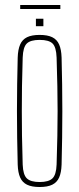

<svg xmlns="http://www.w3.org/2000/svg" viewBox="-20 -745 318 770"><path d="M139 5Q107.5 5 88.5 -4.2Q69.5 -13.5 60.8 -33.2Q52 -53 51 -85Q49.5 -138.5 48.8 -192.2Q48 -246 48 -299.5Q48 -353 48.8 -406.8Q49.5 -460.5 51 -514Q52 -546.5 60.8 -566.5Q69.5 -586.5 88.5 -595.8Q107.5 -605 139 -605Q170.5 -605 189.5 -595.8Q208.5 -586.5 217.2 -566.5Q226 -546.5 227 -514Q228.5 -460.5 229.2 -406.8Q230 -353 230 -299.5Q230 -246 229.2 -192.2Q228.5 -138.5 227 -85Q226 -53 217.2 -33.2Q208.5 -13.5 189.5 -4.2Q170.5 5 139 5ZM139 -15Q175 -15 190.2 -29.5Q205.5 -44 207 -85Q209 -148.5 210 -200Q211 -251.5 211 -299.5Q211 -347.5 210 -399Q209 -450.5 207 -514Q205.5 -556 190.8 -570.5Q176 -585 139 -585Q102.5 -585 87.5 -570.5Q72.5 -556 71 -514Q69 -450.5 68.2 -399Q67.5 -347.5 67.5 -299.5Q67.5 -251.5 68.2 -200Q69 -148.5 71 -85Q72.5 -44 87.8 -29.5Q103 -15 139 -15ZM124 -640V-670H154V-640ZM61 -725H222V-709H61Z"/></svg>

Font: Big Shoulders Thin
Style: Regular
Weight: 100
Designer: Patric King
Foundry: XO Type Co
Version: Version 2.002